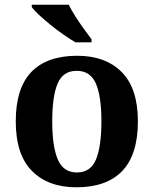

<svg xmlns="http://www.w3.org/2000/svg" viewBox="-20 -786 653 816"><path d="M304.6 10Q185 10 116 -59.3Q47 -128.7 47 -270.3Q47 -411 113.1 -480Q179.2 -549 308 -549Q428 -549 497 -480Q566 -411 566 -270.3Q566 -128.7 499.5 -59.3Q433 10 304.6 10ZM307 -53Q365 -53 388 -108.5Q411 -164 411 -270.5Q411 -377 387.5 -431Q364 -485 306 -485Q248 -485 225 -431.2Q202 -377.5 202 -270Q202 -164 225.5 -108.5Q249 -53 307 -53ZM301 -606Q277 -620 249 -639.5Q221 -659 194 -681Q167 -703 145.5 -723Q124 -743 115 -756V-766H272Q283 -744 300 -717Q317 -690 336 -664Q355 -638 369 -619V-606Z"/></svg>

Font: Noto Serif NP Hmong
Style: Regular
Weight: 400
Designer: Dalton Maag Ltd
Foundry: Dalton Maag Ltd
Version: Version 1.001